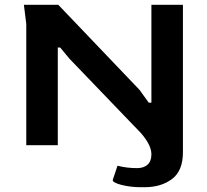

<svg xmlns="http://www.w3.org/2000/svg" viewBox="-20 -608 866 804"><path d="M452 146 472 86Q511 96 554 96Q582 96 598 81.5Q614 67 614 38Q614 -1 569 -52L544 -78L541 -81L271 -362L232 -409H222V0H90V-508L80 -588H224L564 -232L603 -178H614V-588H746V30Q746 107 700.5 141.5Q655 176 584 176H571Q527 176 489.5 166.5Q452 157 452 146Z"/></svg>

Font: Gold
Style: Regular
Weight: 400
Designer: jaiki
Version: Version 1.000